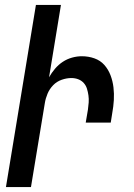

<svg xmlns="http://www.w3.org/2000/svg" viewBox="-20 -755 540 775"><path d="M4 0 125 -735H226L178 -443Q188 -461 202 -477.5Q216 -494 233.5 -505.5Q251 -517 271 -522.5Q291 -528 310 -528Q337 -528 361 -519.5Q385 -511 401 -493Q417 -475 426 -451.5Q435 -428 438 -402.5Q441 -377 439.5 -351Q438 -325 433 -298L427 -260H326L335 -313Q337 -327 338 -341.5Q339 -356 337 -370Q335 -384 331 -397Q327 -410 318 -420Q309 -430 296 -435Q283 -440 268 -440Q249 -440 229 -433Q209 -426 194.5 -411Q180 -396 172 -377Q164 -358 161 -339L105 0Z"/></svg>

Font: Iosevka Term Curly SmBd Obl
Style: Regular
Weight: 600
Italic angle: -9°
Designer: Belleve Invis
Foundry: Belleve Invis
Version: Version 32.3.0